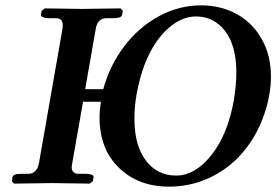

<svg xmlns="http://www.w3.org/2000/svg" viewBox="-20 -678 1022 710"><path d="M704.1 -617.2Q679.7 -617.2 654.3 -606.9Q628.9 -596.7 603 -574Q577.1 -551.3 554.9 -518.3Q532.7 -485.4 513.7 -436.5Q495.6 -388.2 484.9 -328.1Q477.1 -284.2 477.1 -238.8Q477.1 -140.1 519.3 -84.5Q561.5 -28.8 630.9 -28.8Q702.1 -28.8 762.5 -105.5Q822.8 -182.1 845.2 -310.1Q854 -364.3 854 -409.2Q854 -508.8 812.5 -563Q771 -617.2 704.1 -617.2ZM976.1 -329.1Q962.9 -254.4 929.7 -191.4Q896.5 -128.4 848.4 -83.5Q800.3 -38.6 737.5 -13.2Q674.8 12.2 605 12.2Q491.7 12.2 419.9 -57.4Q348.1 -127 348.1 -244.1Q348.1 -268.6 353 -301.8H287.1L247.1 -74.2Q245.1 -64.5 245.1 -60.1Q245.1 -35.2 272 -35.2H297.9Q310.5 -35.2 318.6 -32Q326.7 -28.8 326.2 -22.9L323.2 -7.8L312 1Q211.9 -1 173.8 -1L32.2 1L23.9 -7.8L25.9 -22.9Q28.8 -35.2 58.1 -35.2H84Q116.2 -35.2 124 -74.2L210.9 -570.8Q211.9 -576.7 211.9 -585Q211.9 -610.8 186 -610.8H160.2Q147.5 -610.8 138.9 -614.3Q130.4 -617.7 131.8 -623L133.8 -638.2L146 -647Q246.1 -645 284.2 -645L425.8 -647L434.1 -638.2L431.2 -623Q429.7 -610.8 399.9 -610.8H374Q340.3 -610.8 334 -570.8L294.9 -348.1H361.8Q385.7 -436 439.2 -506.6Q492.7 -577.1 567.1 -617.7Q641.6 -658.2 723.1 -658.2Q795.9 -658.2 854.5 -626.5Q913.1 -594.7 947.5 -534.2Q981.9 -473.6 981.9 -395Q981.9 -363.3 976.1 -329.1Z"/></svg>

Font: Linux Libertine G
Style: Bold Italic
Weight: 700
Italic angle: -11.5°
Designer: Philipp H. Poll
Foundry: Philipp H. Poll
Version: Version 4.1.0